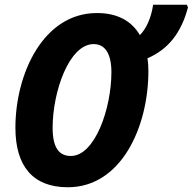

<svg xmlns="http://www.w3.org/2000/svg" viewBox="-20 -780 813 810"><path d="M266 10C492 10 606 -245 606 -480C606 -499 605 -517 602 -534C690 -572 745 -642 773 -749L768 -760H626C618 -704 596 -657 570 -632C535 -692 475 -725 389 -725C162 -725 45 -468 45 -241C45 -80 118 10 266 10ZM279 -122C229 -122 202 -157 202 -241C202 -394 272 -594 375 -594C424 -594 450 -552 450 -476C450 -321 380 -122 279 -122Z"/></svg>

Font: Noto Sans Display SemiCondensed Extra
Style: Italic
Weight: 800
Width: 4
Italic angle: -12°
Designer: Monotype Design Team
Foundry: Monotype Imaging Inc.
Version: Version 1.900